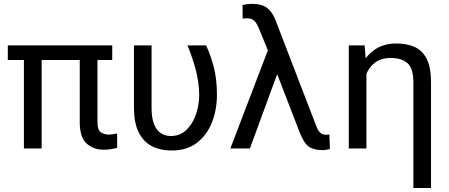

<svg xmlns="http://www.w3.org/2000/svg" viewBox="-20 -761 2303 984"><path d="M555.2 -528.3V-453.6H20V-528.3ZM193.4 -528.3V0H102.5V-528.3ZM388.7 -528.3H479.5V-134.8Q479.5 -94.2 497.1 -82.8Q514.6 -71.3 537.6 -71.3Q548.8 -71.3 561.3 -73.5Q573.7 -75.7 580.1 -77.1L580.6 -3.9Q569.8 -0.5 552.5 2.9Q535.2 6.3 510.7 6.3Q460.4 6.3 424.6 -24.7Q388.7 -55.7 388.7 -135.3Z M666.5 -528.3H756.8V-208Q756.8 -155.8 769.8 -124Q782.7 -92.3 804.9 -78.1Q827.1 -64 855.5 -64Q903.3 -64 935.8 -95.7Q968.3 -127.4 984.6 -175.8Q1001 -224.1 1001 -274.4Q1000 -340.8 982.9 -404.5Q965.8 -468.3 940.9 -528.3H1036.1Q1058.1 -482.9 1075 -419.9Q1091.8 -356.9 1091.8 -274.9Q1091.8 -199.7 1066.7 -134.8Q1041.5 -69.8 990.2 -29.8Q939 10.3 859.9 10.3Q800.3 10.3 756.8 -12.9Q713.4 -36.1 689.9 -84.5Q666.5 -132.8 666.5 -209Z M1405.3 -394 1260.7 0H1160.6L1366.2 -538.1L1429.7 -532.2ZM1270 -741.2Q1324.7 -741.2 1351.6 -718.3Q1378.4 -695.3 1392.6 -656.2L1601.1 -114.3Q1610.8 -89.8 1621.8 -80.3Q1632.8 -70.8 1649.9 -70.8Q1654.3 -70.8 1659.4 -71Q1664.6 -71.3 1668 -71.8L1670.9 2.4Q1665.5 4.4 1654.8 6.3Q1644 8.3 1633.3 8.3Q1588.4 8.3 1562.5 -9.5Q1536.6 -27.3 1512.7 -90.8L1363.3 -477.5L1305.7 -617.7Q1294.4 -645 1281.5 -656Q1268.6 -667 1246.6 -667Q1242.7 -667 1235.4 -666.7Q1228 -666.5 1223.6 -666L1223.1 -735.4Q1230.5 -737.3 1245.1 -739.3Q1259.8 -741.2 1270 -741.2Z M1857.9 -415.5V0H1767.6V-528.3H1848.6ZM1839.4 -281.2 1801.3 -280.3Q1801.3 -355 1826.2 -413.3Q1851.1 -471.7 1897.9 -504.9Q1944.8 -538.1 2010.3 -538.1Q2065.4 -538.1 2105.5 -520Q2145.5 -502 2167.2 -458.5Q2189 -415 2189 -338.9V202.6H2098.6V-337.4Q2098.6 -410.2 2068.6 -437Q2038.6 -463.9 1983.4 -463.9Q1932.1 -463.9 1900.4 -439Q1868.7 -414.1 1854 -372.6Q1839.4 -331.1 1839.4 -281.2Z"/></svg>

Font: RobotoDEMO
Style: Regular
Weight: 400
Designer: Christian Robertson
Foundry: Google
Version: Version 2.136